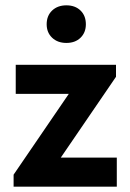

<svg xmlns="http://www.w3.org/2000/svg" viewBox="-20 -700 486 720"><path d="M31 -45 238 -348H39V-457H415V-412L208 -109H418V0H31ZM229 -539Q196 -539 175.5 -558.5Q155 -578 155 -609Q155 -641 175.5 -660.5Q196 -680 229 -680Q262 -680 282 -660.5Q302 -641 302 -609Q302 -578 282 -558.5Q262 -539 229 -539Z"/></svg>

Font: Tilda Sans Bold
Style: Regular
Weight: 700
Designer: ParaType Ltd
Foundry: ParaType Ltd
Version: Version 1.009